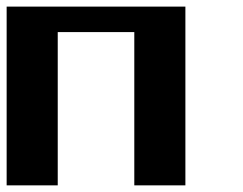

<svg xmlns="http://www.w3.org/2000/svg" viewBox="-20 -558 732 578"><path d="M0 0V-538.1H538.1V0H384.3V-461.4H153.8V0Z"/></svg>

Font: Good Old DOS
Style: Regular
Weight: 400
Designer: Vasily Draigo
Foundry: Vasily Draigo
Version: 1.0